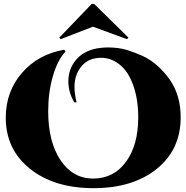

<svg xmlns="http://www.w3.org/2000/svg" viewBox="-20 -966 971 1000"><path d="M458 -946H470L649 -770L641 -762L464 -827L296 -762L289 -770ZM367 -433Q336 -485 336 -543Q336 -605 374.5 -652.5Q413 -700 485 -714Q518 -719 538 -719Q599 -719 642 -705.5Q685 -692 725 -673.5Q765 -655 800.5 -623Q836 -591 863 -553Q921 -471 921 -355Q921 -187 796.5 -86.5Q672 14 467 14Q262 14 136 -87Q10 -188 10 -353Q10 -489 94.5 -586.5Q179 -684 315 -707L321 -697Q280 -654 255.5 -569.5Q231 -485 231 -387Q231 -228 295 -132Q359 -36 465.5 -36Q572 -36 636 -123Q700 -210 700 -355Q700 -447 674.5 -520Q649 -593 604 -629Q559 -665 508 -665Q444 -665 409 -626Q368 -581 368 -514Q368 -476 379 -433Z"/></svg>

Font: Cinzel Decorative Black
Style: Regular
Weight: 900
Designer: Natanael Gama
Version: Version 1.002;PS 001.002;hotconv 1.0.56;makeotf.lib2.0.21325